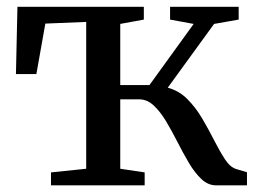

<svg xmlns="http://www.w3.org/2000/svg" viewBox="-20 -558 774 578"><path d="M133.5 0V-39L239.5 -50V-492L116.5 -487L89.5 -335H28L32.5 -537.5H413V-499L342 -486V-302H430L563 -486L492 -499V-537.5H698.5V-499L624.5 -486L485 -294Q519 -285 544.2 -259.5Q569.5 -234 589 -200.8Q608.5 -167.5 625 -135Q641.5 -102.5 657.2 -78.5Q673 -54.5 691.5 -49L723.5 -39.5V0H631Q606.5 0 586.5 -18.8Q566.5 -37.5 549 -67Q531.5 -96.5 514.8 -129.5Q498 -162.5 480.5 -192Q463 -221.5 443 -240.2Q423 -259 399 -259H342V-50L415.5 -39V0Z"/></svg>

Font: Merriweather 60pt
Style: Regular
Weight: 400
Version: Version 2.100